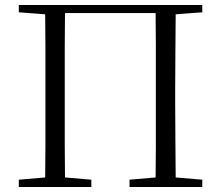

<svg xmlns="http://www.w3.org/2000/svg" viewBox="-20 -745 879 765"><path d="M55 0V-29L160 -38Q161 -103 161 -167Q161 -250 161 -335V-390Q161 -475 161 -559Q161 -624 160 -688L55 -696V-725H786V-696L680 -688Q679 -624 679 -559Q678 -475 678 -390V-335Q678 -250 679 -167Q679 -103 680 -38L786 -29V0H496V-29L600 -38Q601 -102 601 -166V-559Q601 -626 600 -693H239Q239 -626 238 -559Q238 -475 238 -390V-335Q238 -249 238 -166Q239 -103 239 -38L344 -29V0Z"/></svg>

Font: Early Summer Mincho Light
Style: Regular
Weight: 300
Designer: GuiWonder
Version: Version 1.002